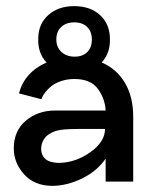

<svg xmlns="http://www.w3.org/2000/svg" viewBox="-20 -593 505 627"><path d="M312 -389Q361 -368 388 -322.5Q415 -277 415 -212V0H325V-75Q297 -34 247.5 -10Q198 14 149 14Q91 13 58 -24.5Q25 -62 25 -108Q25 -166 64.5 -199Q104 -232 159 -232H325Q323 -271 299.5 -303Q276 -335 223 -335Q199 -335 179 -328Q159 -321 147.5 -311.5Q136 -302 128.5 -292.5Q121 -283 118 -276L115 -269L42 -288Q60 -357 132 -389Q102 -421 105 -470Q106 -516 138.5 -544.5Q171 -573 222 -573Q275 -573 307 -543.5Q339 -514 339 -465Q340 -419 312 -389ZM223 -520Q196 -520 180 -505Q164 -490 164 -464Q164 -439 180.5 -423.5Q197 -408 224 -408Q250 -408 265 -423Q280 -438 280 -464Q280 -490 264.5 -505Q249 -520 223 -520ZM173 -61Q227 -62 275 -96Q323 -130 323 -172H243Q202 -172 179 -169Q156 -166 137.5 -153Q119 -140 115 -115Q112 -92 125 -77Q138 -62 173 -61Z"/></svg>

Font: MB Grotesk
Style: Regular
Weight: 400
Designer: Nawras Khrais
Foundry: Nawras Khrais
Version: Version 1.000;PS 001.000;hotconv 1.0.88;makeotf.lib2.5.64775